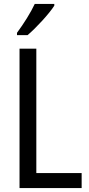

<svg xmlns="http://www.w3.org/2000/svg" viewBox="-20 -963 457 983"><path d="M258 -934V-943H158C137 -898 103 -844 67 -795V-783H121C164 -819 233 -894 258 -934ZM80 0H398V-77H166V-714H80Z"/></svg>

Font: Noto Sans Malayalam Condensed
Style: Regular
Weight: 400
Width: 3
Designer: Jelle Bosma - Monotype Design Team
Foundry: Monotype Imaging Inc.
Version: Version 2.104